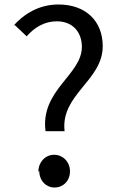

<svg xmlns="http://www.w3.org/2000/svg" viewBox="-20 -789 537 856"><path d="M45 -678 99 -627C135 -669 181 -694 233 -694C307 -694 345 -643 345 -580C345 -455 159 -387 183 -204H268C249 -368 438 -429 438 -583C438 -697 360 -769 241 -769C155 -769 87 -728 38 -672ZM155 -27C155 17 186 47 223 47C261 47 292 18 292 -25C292 -68 260 -99 221 -99C183 -99 151 -67 151 -23Z"/></svg>

Font: GenEiGothic-pro-Regular
Style: Regular
Weight: 400
Designer: Ryoko NISHIZUKA (kana & ideographs); Paul D. Hunt (Latin, Greek & Cyrillic); Wenlong ZHANG (bopomofo); Sandoll Communica
Foundry: Adobe Systems Incorporated; o_tamon
Version: Version 1.000.140830